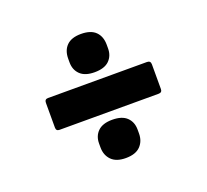

<svg xmlns="http://www.w3.org/2000/svg" viewBox="-90 -649 753 698"><g transform="rotate(-20 286.0 -300.0)"><path d="M286 -392Q249 -392 230.5 -410Q212 -428 212 -457V-471Q212 -503 230.5 -521.5Q249 -540 286 -540Q324 -540 342.5 -521.5Q361 -503 361 -471V-457Q361 -428 342.5 -410Q324 -392 286 -392ZM94 -239Q81 -239 81 -252V-348Q81 -362 94 -362H477Q491 -362 491 -348V-252Q491 -239 477 -239ZM286 -60Q249 -60 230.5 -79Q212 -98 212 -128V-143Q212 -172 230.5 -190Q249 -208 286 -208Q324 -208 342.5 -190Q361 -172 361 -143V-128Q361 -98 342.5 -79Q324 -60 286 -60Z"/></g></svg>

Font: Sofia Sans Semi Condensed Black
Style: Regular
Weight: 900
Designer: Botio Nikoltchev, Ani Petrova
Foundry: lettersoup
Version: Version 4.100; ttfautohint (v1.8.4.7-5d5b)